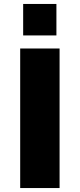

<svg xmlns="http://www.w3.org/2000/svg" viewBox="-20 -950 403 970"><path d="M82 0V-705H281V0ZM97 -771V-930H265V-771Z"/></svg>

Font: Nunito Sans 10pt SemiExpanded Black
Style: Regular
Weight: 900
Width: 6
Designer: Vernon Adams
Foundry: Vernon Adams
Version: Version 3.101;gftools[0.9.27]